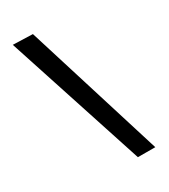

<svg xmlns="http://www.w3.org/2000/svg" viewBox="-130 -790 786 893"><g transform="rotate(-20 262.5 -343.5)"><path d="M136 -696 31 -681 399 9 491 -7Z"/></g></svg>

Font: McLaren
Style: Regular
Weight: 400
Designer: Astigmatic (AOETI)
Foundry: Astigmatic (AOETI)
Version: Version 1.000